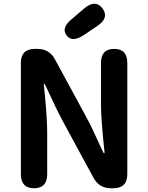

<svg xmlns="http://www.w3.org/2000/svg" viewBox="-20 -1001 789 1021"><path d="M161 0Q91 0 91 -75V-666Q91 -741 166 -741H179Q242 -741 272 -686L438 -380Q457 -346 473 -311L525 -199Q531 -186 533.5 -186Q536 -186 536 -191L531 -238Q517 -379 517 -445V-666Q517 -741 587 -741Q657 -741 657 -666V-75Q657 0 582 0H570Q507 0 477 -56L311 -362Q293 -396 276 -431L224 -542Q218 -555 215.5 -555Q213 -555 213 -550L218 -502Q231 -364 231 -297V-75Q231 0 161 0ZM425 -814Q363 -773 334 -813Q304 -852 361 -899L429 -957Q488 -1006 525 -956Q562 -907 499 -864Z"/></svg>

Font: Resource Han Rounded KR
Style: Bold
Weight: 700
Designer: Cyano Hao (round all glyphs); Ryoko NISHIZUKA 西塚涼子 (kana, bopomofo & ideographs); Paul D. Hunt (Latin, Greek & Cyrillic)
Foundry: Cyano Hao
Version: 0.990